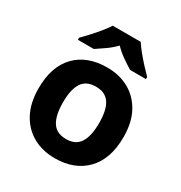

<svg xmlns="http://www.w3.org/2000/svg" viewBox="-180 -896 979 1036"><g transform="rotate(30 309.5 -378.0)"><path d="M574 -274Q574 -138 502.5 -64Q431 10 308 10Q232 10 172.5 -23Q113 -56 79 -119.5Q45 -183 45 -274Q45 -410 116 -483Q187 -556 311 -556Q388 -556 447 -523Q506 -490 540 -427.5Q574 -365 574 -274ZM197 -274Q197 -193 223.5 -151.5Q250 -110 310 -110Q369 -110 395.5 -151.5Q422 -193 422 -274Q422 -355 395.5 -395.5Q369 -436 310 -436Q250 -436 223.5 -395.5Q197 -355 197 -274ZM397 -766Q411 -744 433.5 -716.5Q456 -689 480 -663Q504 -637 522 -619V-606H423Q397 -622 366 -643.5Q335 -665 309 -692Q283 -665 253 -644Q223 -623 197 -606H98V-619Q117 -638 140.5 -663.5Q164 -689 186.5 -716.5Q209 -744 223 -766Z"/></g></svg>

Font: Noto Sans New Tai Lue
Style: Bold
Weight: 700
Version: Version 2.003